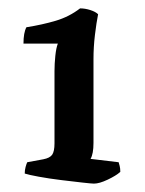

<svg xmlns="http://www.w3.org/2000/svg" viewBox="-20 -785 347 458"><path d="M204 -347Q199 -347 176.5 -349.5Q154 -352 125.5 -355.5Q97 -359 72.5 -363.5Q48 -368 39 -371Q39 -379 41 -386.5Q43 -394 45 -398L83 -405Q99 -408 104.5 -416Q110 -424 110 -443V-615Q110 -633 112 -652Q114 -671 118 -681H36Q36 -707 43 -720Q81 -726 113 -735.5Q145 -745 171 -765Q183 -765 195.5 -761Q208 -757 214 -751Q210 -731 206.5 -702Q203 -673 203 -644V-444Q203 -418 196 -406L263 -398Q264 -395 265.5 -389Q267 -383 267 -375Q257 -366 237 -356.5Q217 -347 204 -347Z"/></svg>

Font: Texturina 72pt
Style: Bold
Weight: 700
Designer: Guillermo Torres Carreño
Foundry: Omnibus-Type
Version: Version 1.002; ttfautohint (v1.8.3)